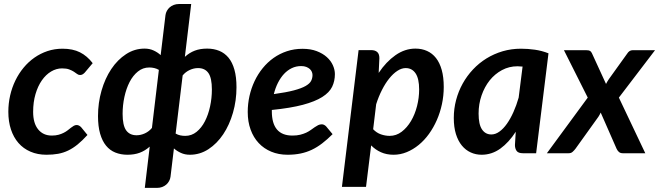

<svg xmlns="http://www.w3.org/2000/svg" viewBox="-20 -763 3282 956"><path d="M415.5 -91 384.5 -129C381.5 -132.3 378.1 -135.1 374.2 -137.2C370.4 -139.4 366.3 -140.5 362 -140.5C356.7 -140.5 351.8 -139.2 347.2 -136.5C342.8 -133.8 338 -130.6 333 -126.8C328 -122.9 322.7 -118.8 317 -114.2C311.3 -109.8 304.8 -105.6 297.2 -101.8C289.8 -97.9 281.2 -94.7 271.5 -92C261.8 -89.3 250.7 -88 238 -88C209.3 -88 186.7 -98.2 170 -118.8C153.3 -139.2 145 -168.3 145 -206C145 -238.3 148.9 -267.8 156.8 -294.5C164.6 -321.2 175.2 -344 188.5 -363C201.8 -382 217.2 -396.7 234.5 -407C251.8 -417.3 270 -422.5 289 -422.5C303.7 -422.5 315.6 -420.8 324.8 -417.2C333.9 -413.8 341.6 -410 347.8 -406C353.9 -402 359.2 -398.2 363.8 -394.8C368.2 -391.2 373.3 -389.5 379 -389.5C383.7 -389.5 388 -390.8 392 -393.2C396 -395.8 399.3 -398.5 402 -401.5L441.5 -448.5C423.2 -472.5 402.1 -490.5 378.2 -502.5C354.4 -514.5 325.5 -520.5 291.5 -520.5C265.2 -520.5 240.3 -516.6 216.8 -508.8C193.2 -500.9 171.5 -490 151.5 -476C131.5 -462 113.5 -445.3 97.5 -426C81.5 -406.7 67.8 -385.3 56.5 -362C45.2 -338.7 36.5 -313.8 30.5 -287.5C24.5 -261.2 21.5 -234.2 21.5 -206.5C21.5 -174.2 25.8 -144.8 34.5 -118.5C43.2 -92.2 55.7 -69.7 72 -51C88.3 -32.3 108.2 -17.9 131.8 -7.8C155.2 2.4 181.8 7.5 211.5 7.5C232.5 7.5 251.8 5.9 269.2 2.8C286.8 -0.4 303.5 -5.8 319.5 -13.5C335.5 -21.2 351.2 -31.3 366.8 -44C382.2 -56.7 398.5 -72.3 415.5 -91Z M725.5 -33 701 172.5H762C771.3 172.5 779.9 171 787.8 168C795.6 165 802.3 161 808 156C813.7 151 818.3 145.2 822 138.5C825.7 131.8 828 124.7 829 117L846 -24C855.7 -15.3 867.2 -7.9 880.5 -1.8C893.8 4.4 908.8 7.5 925.5 7.5C958.8 7.5 989.7 -1.8 1018 -20.2C1046.3 -38.8 1070.8 -63.5 1091.5 -94.5C1112.2 -125.5 1128.3 -161.2 1140 -201.8C1151.7 -242.2 1157.5 -284.5 1157.5 -328.5C1157.5 -362.5 1154.1 -391.7 1147.2 -416C1140.4 -440.3 1130.6 -460.2 1117.8 -475.8C1104.9 -491.2 1089.5 -502.7 1071.5 -510C1053.5 -517.3 1033.5 -521 1011.5 -521C988.2 -521 967.6 -517.6 949.8 -510.8C931.9 -503.9 915.5 -493.7 900.5 -480L932 -743H871C861.7 -743 853.1 -741.5 845.2 -738.5C837.4 -735.5 830.7 -731.5 825 -726.5C819.3 -721.5 814.7 -715.7 811 -709C807.3 -702.3 805 -695.3 804 -688L780 -488.5C770.3 -497.5 758.8 -505.2 745.2 -511.5C731.8 -517.8 716.7 -521 700 -521C666.7 -521 635.8 -511.8 607.5 -493.2C579.2 -474.8 554.7 -450 534 -419C513.3 -388 497.2 -352.2 485.5 -311.8C473.8 -271.2 468 -229 468 -185C468 -151 471.5 -121.8 478.5 -97.5C485.5 -73.2 495.3 -53.3 508 -37.8C520.7 -22.2 536.1 -10.8 554.2 -3.5C572.4 3.8 592.5 7.5 614.5 7.5C637.5 7.5 657.9 4.2 675.8 -2.5C693.6 -9.2 710.2 -19.3 725.5 -33ZM660 -89.5C637 -89.5 619.7 -97.8 608 -114.2C596.3 -130.8 590.5 -158 590.5 -196C590.5 -224.7 593.5 -252.8 599.5 -280.5C605.5 -308.2 614.1 -332.8 625.2 -354.5C636.4 -376.2 650.2 -393.7 666.8 -407C683.2 -420.3 702 -427 723 -427C731.7 -427 740 -426.1 748 -424.2C756 -422.4 763.7 -419.3 771 -415L736.5 -126C726.8 -114.3 715.2 -105.3 701.5 -99C687.8 -92.7 674 -89.5 660 -89.5ZM966 -424C989 -424 1006.2 -415.8 1017.8 -399.2C1029.2 -382.8 1035 -355.5 1035 -317.5C1035 -288.8 1032 -260.7 1026 -233C1020 -205.3 1011.4 -180.7 1000.2 -159C989.1 -137.3 975.2 -119.8 958.8 -106.5C942.2 -93.2 923.5 -86.5 902.5 -86.5C893.8 -86.5 885.5 -87.3 877.5 -89C869.5 -90.7 861.8 -93.7 854.5 -98L889.5 -387.5C899.2 -399.2 910.8 -408.2 924.5 -414.5C938.2 -420.8 952 -424 966 -424Z M1647.5 -394C1647.5 -408.3 1644.2 -423 1637.5 -438C1630.8 -453 1620.8 -466.6 1607.2 -478.8C1593.8 -490.9 1576.9 -500.8 1556.8 -508.5C1536.6 -516.2 1513.2 -520 1486.5 -520C1458.8 -520 1432.9 -516 1408.8 -508C1384.6 -500 1362.4 -488.8 1342.2 -474.5C1322.1 -460.2 1304 -443.2 1288 -423.5C1272 -403.8 1258.5 -382.3 1247.5 -359C1236.5 -335.7 1228.1 -311 1222.2 -285C1216.4 -259 1213.5 -232.5 1213.5 -205.5C1213.5 -173.2 1218.2 -143.9 1227.8 -117.8C1237.2 -91.6 1250.7 -69.2 1268 -50.8C1285.3 -32.2 1306.2 -17.9 1330.5 -7.8C1354.8 2.4 1382 7.5 1412 7.5C1435 7.5 1456.3 5.5 1476 1.5C1495.7 -2.5 1514.3 -8.7 1532 -17C1549.7 -25.3 1567 -36 1584 -49C1601 -62 1618.3 -77.3 1636 -95L1604.5 -133C1601.5 -136.3 1598.1 -139 1594.2 -141C1590.4 -143 1586.5 -144 1582.5 -144C1575.8 -144 1569.7 -142.6 1564 -139.8C1558.3 -136.9 1552.6 -133.5 1546.8 -129.5C1540.9 -125.5 1534.6 -121 1527.8 -116C1520.9 -111 1513.2 -106.5 1504.8 -102.5C1496.2 -98.5 1486.3 -95.1 1475 -92.2C1463.7 -89.4 1450.7 -88 1436 -88C1367.7 -88 1333.5 -128.3 1333.5 -209V-215.5C1396.2 -221.8 1447.8 -230.4 1488.2 -241.2C1528.8 -252.1 1560.8 -265 1584.5 -280C1608.2 -295 1624.6 -312 1633.8 -331C1642.9 -350 1647.5 -371 1647.5 -394ZM1479.5 -434C1489.5 -434 1498.1 -432.6 1505.2 -429.8C1512.4 -426.9 1518.2 -423.4 1522.8 -419.2C1527.2 -415.1 1530.6 -410.3 1532.8 -405C1534.9 -399.7 1536 -394.5 1536 -389.5C1536 -379.2 1533.8 -369.5 1529.2 -360.5C1524.8 -351.5 1515.6 -343 1501.8 -335C1487.9 -327 1468.4 -319.7 1443.2 -313C1418.1 -306.3 1384.8 -300.2 1343.5 -294.5C1348.5 -314.8 1355.3 -333.6 1364 -350.8C1372.7 -367.9 1382.8 -382.7 1394.2 -395C1405.8 -407.3 1418.7 -416.9 1433 -423.8C1447.3 -430.6 1462.8 -434 1479.5 -434Z M1682.5 167.5H1802.5L1828 -39C1842 -24.7 1858.2 -13.3 1876.8 -5C1895.2 3.3 1916.2 7.5 1939.5 7.5C1962.2 7.5 1984.1 3.2 2005.2 -5.5C2026.4 -14.2 2046.3 -26.2 2065 -41.5C2083.7 -56.8 2100.6 -75 2115.8 -96C2130.9 -117 2144 -140 2155 -165C2166 -190 2174.5 -216.5 2180.5 -244.5C2186.5 -272.5 2189.5 -301 2189.5 -330C2189.5 -362.3 2186.2 -390.5 2179.5 -414.5C2172.8 -438.5 2163.3 -458.3 2151 -474C2138.7 -489.7 2123.8 -501.4 2106.5 -509.2C2089.2 -517.1 2069.8 -521 2048.5 -521C2013.5 -521 1980.4 -510.1 1949.2 -488.2C1918.1 -466.4 1890.2 -437 1865.5 -400L1869 -473.5C1869 -487.5 1865.4 -497.7 1858.2 -504C1851.1 -510.3 1841 -513.5 1828 -513.5H1765.5ZM2000 -424C2021 -424 2037.4 -415.2 2049.2 -397.8C2061.1 -380.2 2067 -353.5 2067 -317.5C2067 -289.8 2063.5 -262.2 2056.5 -234.8C2049.5 -207.2 2039.5 -182.5 2026.5 -160.5C2013.5 -138.5 1998 -120.7 1980 -107C1962 -93.3 1942 -86.5 1920 -86.5C1905.7 -86.5 1891.2 -89 1876.8 -94C1862.2 -99 1849.3 -107.5 1838 -119.5L1853 -244C1861 -269.3 1870.6 -293 1881.8 -315C1892.9 -337 1905 -356.1 1918 -372.2C1931 -388.4 1944.5 -401.1 1958.5 -410.2C1972.5 -419.4 1986.3 -424 2000 -424Z M2649.5 0 2711 -497.5C2689 -506.2 2666.4 -512.2 2643.2 -515.5C2620.1 -518.8 2597 -520.5 2574 -520.5C2542 -520.5 2511.6 -516.2 2482.8 -507.8C2453.9 -499.2 2427.1 -487.3 2402.2 -472C2377.4 -456.7 2355 -438.3 2335 -417C2315 -395.7 2297.9 -372.2 2283.8 -346.8C2269.6 -321.2 2258.7 -294 2251 -265C2243.3 -236 2239.5 -206.2 2239.5 -175.5C2239.5 -144.8 2243.1 -118.1 2250.2 -95.2C2257.4 -72.4 2267.2 -53.4 2279.8 -38.2C2292.2 -23.1 2306.9 -11.7 2323.8 -4C2340.6 3.7 2358.7 7.5 2378 7.5C2412 7.5 2443.2 -2.8 2471.5 -23.2C2499.8 -43.7 2525.3 -71.7 2548 -107L2544 -41C2544 -29.3 2546.8 -19.6 2552.2 -11.8C2557.8 -3.9 2568.3 0 2584 0ZM2426.5 -93.5C2406.8 -93.5 2391.3 -101.8 2380 -118.5C2368.7 -135.2 2363 -161.5 2363 -197.5C2363 -229.2 2367.9 -259.2 2377.8 -287.8C2387.6 -316.2 2401.1 -341.2 2418.2 -362.8C2435.4 -384.2 2455.8 -401.3 2479.5 -414C2503.2 -426.7 2528.8 -433 2556.5 -433C2564.5 -433 2573 -432.5 2582 -431.5L2562.5 -277C2555.2 -251.3 2546.5 -227.3 2536.5 -205C2526.5 -182.7 2515.7 -163.2 2504 -146.8C2492.3 -130.2 2479.9 -117.2 2466.8 -107.8C2453.6 -98.2 2440.2 -93.5 2426.5 -93.5Z M2906.5 -277 2703 0H2811.5C2819.5 0 2826.1 -2.3 2831.2 -7C2836.4 -11.7 2841.2 -16.8 2845.5 -22.5L2959.5 -181.5C2961.5 -184.5 2963.5 -187.8 2965.5 -191.5C2967.5 -195.2 2969.3 -198.8 2971 -202.5L3050 -22.5C3052.7 -16.5 3056.4 -11.2 3061.2 -6.8C3066.1 -2.2 3072.7 0 3081 0H3193L3061.5 -277L3241.5 -513H3129.5C3118.8 -513 3109.8 -507.2 3102.5 -495.5L3012 -369.5C3009 -365.2 3006.3 -361 3004 -357C3001.7 -353 2999.5 -349 2997.5 -345L2927.5 -497.5C2924.8 -503.2 2921.7 -507.2 2918 -509.5C2914.3 -511.8 2908.3 -513 2900 -513H2788Z"/></svg>

Font: Lato
Style: Bold Italic
Weight: 700
Italic angle: -7°
Designer: Lukasz Dziedzic
Foundry: tyPoland Lukasz Dziedzic
Version: Version 2.007; 2014-02-27